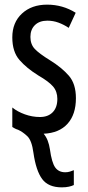

<svg xmlns="http://www.w3.org/2000/svg" viewBox="-20 -567 379 827"><path d="M246 240Q188 240 161.5 204Q135 168 124 91Q117 38 97.5 19.5Q78 1 58 -8Q48 -11 42.5 -14.5Q37 -18 33 -20V-104Q55 -86 87 -74.5Q119 -63 152 -63Q187 -63 207 -83.5Q227 -104 227 -141Q227 -173 208.5 -194.5Q190 -216 145 -242Q95 -273 64 -308.5Q33 -344 33 -406Q33 -470 74.5 -508.5Q116 -547 183 -547Q250 -547 306 -512L276 -447Q255 -461 232 -469.5Q209 -478 184 -478Q150 -478 130.5 -459Q111 -440 111 -408Q111 -376 130 -356Q149 -336 196 -307Q246 -276 276.5 -241Q307 -206 307 -144Q307 -74 271 -34Q235 6 168 9Q179 22 185.5 39Q192 56 195 76Q203 134 218 154.5Q233 175 261 175Q272 175 281.5 172Q291 169 298 166V230Q290 234 277 237Q264 240 246 240Z"/></svg>

Font: Noto Sans ExtraCondensed
Style: Regular
Weight: 400
Width: 2
Designer: Monotype Design Team
Foundry: Monotype Imaging Inc.
Version: Version 2.013; ttfautohint (v1.8.4.7-5d5b)